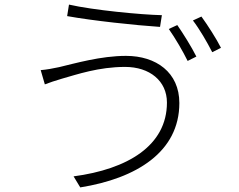

<svg xmlns="http://www.w3.org/2000/svg" viewBox="-20 -787 1040 835"><path d="M751 -678 714 -661C741 -623 776 -563 796 -522L834 -541C813 -583 776 -642 751 -678ZM856 -715 819 -698C848 -660 880 -605 903 -560L941 -579C922 -617 883 -678 856 -715ZM706 -341C706 -153 534 -51 300 -20L329 28C573 -11 760 -126 760 -339C760 -472 659 -544 528 -544C418 -544 305 -511 237 -495C210 -489 181 -484 157 -482L175 -420C196 -428 219 -436 250 -445C314 -463 409 -496 524 -496C631 -496 706 -435 706 -341ZM280 -767 272 -717C382 -697 570 -677 676 -670L684 -721C593 -723 385 -743 280 -767Z"/></svg>

Font: Noto Sans T Chinese Light
Style: Regular
Weight: 300
Designer: Ryoko NISHIZUKA (kana & ideographs); Paul D. Hunt (Latin, Greek & Cyrillic); Wenlong ZHANG (bopomofo); Sandoll Communica
Foundry: Adobe Systems Incorporated
Version: Version 1.000;PS 1;hotconv 1.0.78;makeotf.lib2.5.61930